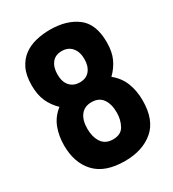

<svg xmlns="http://www.w3.org/2000/svg" viewBox="-174 -793 807 898"><g transform="rotate(-30 230.0 -344.0)"><path d="M24 -195.6Q24 -101.4 76.2 -45.7Q128.4 10 235.2 10Q330.8 10 389.3 -39.7Q447.8 -89.4 447.8 -194.6Q447.8 -247 431 -289.8Q414.2 -332.6 376.2 -363Q406 -392.2 422.3 -427.7Q438.6 -463.2 438.6 -514.4Q438.6 -613.6 382.2 -655.7Q325.8 -697.8 236.6 -697.8Q197.6 -697.8 160.8 -689Q124 -680.2 95.5 -659.2Q67 -638.2 50.1 -603.1Q33.2 -568 33.2 -514.6Q33.2 -463.2 49.5 -427.3Q65.8 -391.4 95.6 -363Q56.8 -332.6 40.4 -289.8Q24 -247 24 -195.6ZM163.2 -498.6Q163.2 -536.8 181.4 -560.3Q199.6 -583.8 235 -583.8Q269.6 -583.8 289.1 -560.3Q308.6 -536.8 308.6 -498.6Q308.6 -460.4 289.9 -437.3Q271.2 -414.2 236.6 -414.2Q202.8 -414.2 183 -436.1Q163.2 -458 163.2 -498.6ZM157.2 -208.2Q157.2 -255 177.5 -281.1Q197.8 -307.2 235.8 -307.2Q275.4 -307.2 295 -279.9Q314.6 -252.6 314.6 -205.8Q314.6 -167.6 297.7 -136.6Q280.8 -105.6 237.4 -105.6Q196.4 -105.6 176.8 -134.9Q157.2 -164.2 157.2 -208.2Z"/></g></svg>

Font: Secuela Light
Style: Regular
Weight: 300
Designer: Fernando Haro
Foundry: deFharo
Version: Version 1.708